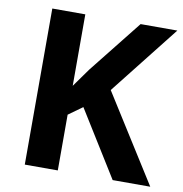

<svg xmlns="http://www.w3.org/2000/svg" viewBox="-80 -789 824 865"><g transform="rotate(10 332.0 -357.0)"><path d="M664 0H492L305 -301L241 -255V0H90V-714H241V-387Q256 -408 271 -429Q286 -450 301 -471L494 -714H662L413 -398Z"/></g></svg>

Font: Noto Sans Thai
Style: Bold
Weight: 700
Designer: Monotype Design Team
Foundry: Monotype Imaging Inc.
Version: Version 2.001